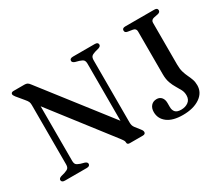

<svg xmlns="http://www.w3.org/2000/svg" viewBox="-122 -992 1496 1300"><g transform="rotate(-30 626.0 -342.5)"><path d="M268.5 -18.5Q268.5 -10 262.2 -5Q256 0 243 0H72.5Q59.5 0 53 -5Q46.5 -10 46.5 -18.5Q46.5 -32 66 -38.5L95 -46.5Q118.5 -54 126.2 -63Q134 -72 134 -92.5V-555.5Q134 -570.5 129.8 -580.8Q125.5 -591 110 -609L66 -662Q59.5 -671 57 -675.8Q54.5 -680.5 54.5 -685Q54.5 -692.5 59.8 -696.2Q65 -700 74 -700H160Q173 -700 181.8 -695.5Q190.5 -691 199.5 -678.5L621.5 -136L600.5 -91.5V-607.5Q600.5 -627.5 593.2 -636.8Q586 -646 562 -653.5L532.5 -661.5Q513 -668.5 513 -681.5Q513 -690.5 519.5 -695.2Q526 -700 539 -700H709.5Q722.5 -700 728.8 -695.2Q735 -690.5 735 -681.5Q735 -668 716 -661.5L686.5 -653.5Q663.5 -646.5 655.8 -637.2Q648 -628 648 -607.5V-124Q648 -109.5 650.8 -100Q653.5 -90.5 660 -81.5L691 -42Q698.5 -32.5 700.5 -27.2Q702.5 -22 702.5 -16.5Q702.5 -9 697.2 -4.5Q692 0 681 0H579.5Q559.5 0 559.5 -16Q559.5 -23.5 556.8 -30Q554 -36.5 540.5 -54.5L144.5 -566L181.5 -594V-92.5Q181.5 -72.5 188.8 -63.5Q196 -54.5 220 -46.5L249 -38.5Q268.5 -32 268.5 -18.5ZM1171.5 -111.5Q1171.5 -54 1120.8 -19.5Q1070 15 987.5 15Q909 15 867 -17Q825 -49 825 -101Q825 -131 841.2 -149.5Q857.5 -168 885.5 -168Q908.5 -168 922.5 -152Q936.5 -136 936.5 -107.5V-76.5Q936.5 -51.5 949.8 -36.8Q963 -22 995 -22Q1028.5 -22 1051.2 -39Q1074 -56 1074 -89Q1074 -113.5 1063.8 -133.5Q1053.5 -153.5 1040 -175.2Q1026.5 -197 1016.2 -225.2Q1006 -253.5 1006 -293V-628Q1006 -639 1000 -646Q994 -653 981.5 -655L944 -661Q933 -663 928.2 -668Q923.5 -673 923.5 -681.5Q923.5 -690.5 929.5 -695.2Q935.5 -700 948 -700H1175Q1188 -700 1193.8 -695.2Q1199.5 -690.5 1199.5 -681.5Q1199.5 -666.5 1180.5 -661.5L1148 -655Q1136 -652.5 1129.5 -645.8Q1123 -639 1123 -628V-301Q1123 -267 1130.2 -242.5Q1137.5 -218 1147.2 -198Q1157 -178 1164.2 -157.8Q1171.5 -137.5 1171.5 -111.5Z"/></g></svg>

Font: Fraunces 10pt
Style: Regular
Weight: 400
Version: Version 1.000;[b76b70a41]